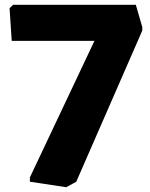

<svg xmlns="http://www.w3.org/2000/svg" viewBox="-20 -760 626 803"><path d="M257 23 105 0V-18L375 -589H29L20 -726L35 -740H548L575 -647V-632L299 0Z"/></svg>

Font: Encode Sans Wide
Style: Bold
Weight: 700
Designer: Pablo Impallari, Andres Torresi
Foundry: Pablo Impallari, Andres Torresi
Version: Version 1.000; ttfautohint (v1.00) -l 8 -r 50 -G 200 -x 14 -